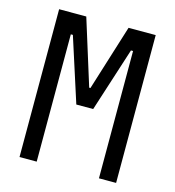

<svg xmlns="http://www.w3.org/2000/svg" viewBox="-104 -782 794 870"><g transform="rotate(15 293.0 -346.5)"><path d="M66.4 0H147V-597.2H156.7L253.4 -296.4H332.5L429.2 -597.2H439V0H519.5V-693.4H392.1L295.9 -385.3H290L193.8 -693.4H66.4Z"/></g></svg>

Font: Cascadia Code SemiLight
Style: Regular
Weight: 350
Monospace: yes
Designer: Aaron Bell
Foundry: Saja Typeworks
Version: Version 2404.023